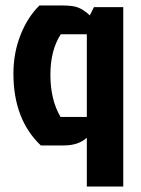

<svg xmlns="http://www.w3.org/2000/svg" viewBox="-20 -531 513 701"><path d="M323 -505H430V150H297V-28Q266 0 213 0H129Q29 -95 29 -262Q29 -338 55 -403.5Q81 -469 124 -511H208Q247 -511 266.5 -503Q286 -495 308 -475ZM201 -104H297V-406H202Q164 -348 164 -257.5Q164 -167 201 -104Z"/></svg>

Font: Jockey One
Style: Regular
Weight: 400
Designer: TypeTogether
Foundry: TypeTogether
Version: Version 1.002